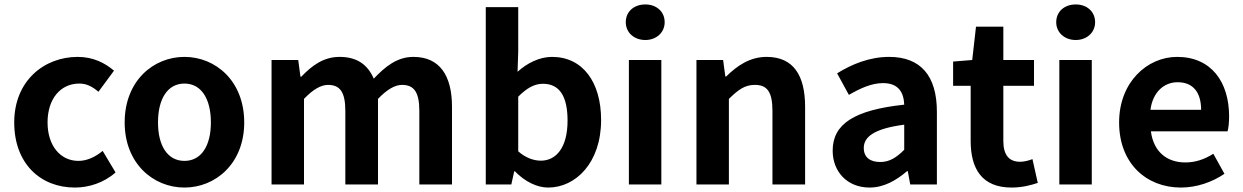

<svg xmlns="http://www.w3.org/2000/svg" viewBox="-20 -830 5593 864"><path d="M317 14C379 14 447 -7 500 -54L442 -151C411 -125 373 -106 333 -106C252 -106 194 -174 194 -279C194 -385 252 -454 337 -454C369 -454 395 -441 423 -417L493 -512C452 -547 399 -574 330 -574C178 -574 44 -466 44 -279C44 -94 162 14 317 14Z M810 14C950 14 1079 -94 1079 -279C1079 -466 950 -574 810 -574C670 -574 541 -466 541 -279C541 -94 670 14 810 14ZM810 -106C734 -106 691 -174 691 -279C691 -385 734 -454 810 -454C886 -454 929 -385 929 -279C929 -174 886 -106 810 -106Z M1202 0H1348V-385C1388 -427 1424 -448 1456 -448C1509 -448 1534 -417 1534 -331V0H1681V-385C1721 -427 1757 -448 1789 -448C1842 -448 1867 -417 1867 -331V0H2014V-349C2014 -490 1959 -574 1840 -574C1767 -574 1713 -530 1662 -476C1635 -538 1588 -574 1508 -574C1435 -574 1383 -534 1336 -485H1332L1322 -560H1202Z M2447 14C2570 14 2685 -97 2685 -290C2685 -461 2602 -574 2464 -574C2409 -574 2353 -547 2309 -507L2312 -597V-798H2166V0H2281L2294 -59H2297C2343 -12 2397 14 2447 14ZM2414 -107C2384 -107 2347 -118 2312 -149V-395C2351 -434 2385 -453 2423 -453C2500 -453 2534 -394 2534 -287C2534 -165 2482 -107 2414 -107Z M2810 0H2956V-560H2810ZM2884 -650C2934 -650 2971 -684 2971 -730C2971 -778 2934 -810 2884 -810C2833 -810 2796 -778 2796 -730C2796 -684 2833 -650 2884 -650Z M3114 0H3260V-385C3302 -426 3331 -448 3377 -448C3432 -448 3456 -417 3456 -331V0H3603V-349C3603 -490 3551 -574 3430 -574C3354 -574 3297 -534 3248 -486H3244L3234 -560H3114Z M3893 14C3957 14 4013 -18 4062 -60H4065L4076 0H4196V-327C4196 -489 4123 -574 3981 -574C3893 -574 3813 -541 3747 -500L3800 -403C3852 -433 3902 -456 3954 -456C4023 -456 4047 -414 4049 -359C3824 -335 3727 -272 3727 -152C3727 -57 3793 14 3893 14ZM3941 -101C3898 -101 3867 -120 3867 -164C3867 -214 3913 -251 4049 -269V-156C4014 -121 3983 -101 3941 -101Z M4532 14C4581 14 4620 3 4650 -7L4626 -114C4611 -108 4589 -102 4571 -102C4521 -102 4495 -132 4495 -196V-444H4633V-560H4495V-710H4372L4355 -560L4269 -553V-444H4348V-196C4348 -70 4399 14 4532 14Z M4747 0H4893V-560H4747ZM4821 -650C4871 -650 4908 -684 4908 -730C4908 -778 4871 -810 4821 -810C4770 -810 4733 -778 4733 -730C4733 -684 4770 -650 4821 -650Z M5294 14C5364 14 5435 -10 5490 -48L5440 -138C5400 -113 5360 -99 5314 -99C5231 -99 5171 -147 5159 -239H5504C5508 -252 5511 -279 5511 -306C5511 -461 5431 -574 5277 -574C5143 -574 5016 -461 5016 -279C5016 -95 5138 14 5294 14ZM5157 -336C5168 -418 5220 -460 5279 -460C5351 -460 5385 -412 5385 -336Z"/></svg>

Font: Noto Sans Japanese Bold
Style: Bold
Weight: 700
Designer: Ryoko NISHIZUKA (kana & ideographs); Paul D. Hunt (Latin, Greek & Cyrillic); Wenlong ZHANG (bopomofo); Sandoll Communica
Foundry: Adobe Systems Incorporated
Version: Version 1.000;PS 1;hotconv 1.0.78;makeotf.lib2.5.61930